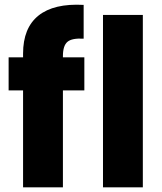

<svg xmlns="http://www.w3.org/2000/svg" viewBox="-20 -804 695 824"><path d="M79 -416H17V-558H79V-574Q79 -684 145 -737Q211 -790 339 -783V-638Q289 -641 269.5 -624.5Q250 -608 250 -563V-558H342V-416H250V0H79ZM422 -740H593V0H422Z"/></svg>

Font: SVN-Poppins
Style: Bold
Weight: 700
Designer: Ninad Kale (Devanagari), Jonny Pinhorn (Latin)
Foundry: Indian Type Foundry
Version: Version 3.200;PS 1.000;hotconv 16.6.54;makeotf.lib2.5.65590